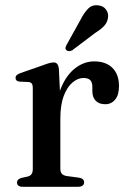

<svg xmlns="http://www.w3.org/2000/svg" viewBox="-20 -715 492 735"><path d="M193.5 -260.5Q193.5 -331.5 214.5 -380.5Q235.5 -429.5 269 -454.8Q302.5 -480 340.5 -480Q385.5 -480 410.5 -455Q435.5 -430 435.5 -386Q435.5 -351.5 420.8 -333.8Q406 -316 383 -316Q359.5 -316 346.5 -329.2Q333.5 -342.5 333.5 -366V-383Q333.5 -400 325.5 -408.2Q317.5 -416.5 299.5 -416.5Q278 -416.5 257.5 -399.2Q237 -382 224 -347.8Q211 -313.5 211 -261ZM205.5 -450 211 -332.5V-69Q211 -56.5 216.8 -49.8Q222.5 -43 236.5 -41L281.5 -35Q291.5 -33.5 296.8 -29Q302 -24.5 302 -16.5Q302 -9 296 -4.5Q290 0 279 0H67Q55.5 0 50.2 -4.5Q45 -9 45 -16.5Q45 -22.5 49 -26.8Q53 -31 62 -34L85.5 -39Q95.5 -41.5 100.5 -48.2Q105.5 -55 105.5 -68.5V-378.5Q105.5 -390 101.8 -395Q98 -400 89.5 -401L55.5 -402.5Q47 -403.5 43.2 -407.2Q39.5 -411 39.5 -416.5Q39.5 -423 43.8 -427.2Q48 -431.5 59 -435.5L141 -464Q160.5 -471.5 170 -473.8Q179.5 -476 185.5 -476Q194.5 -476 199.2 -470Q204 -464 205.5 -450ZM288 -639Q302 -666.5 317.5 -682Q333 -697.5 356 -694.5Q376 -692.5 386 -678.2Q396 -664 393.5 -648Q391.5 -630 379 -616.2Q366.5 -602.5 344.5 -589L256.5 -522.5Q251 -519.5 244.8 -519.2Q238.5 -519 234.5 -523Q229.5 -527 230.8 -532.5Q232 -538 235 -543.5Z"/></svg>

Font: Fraunces
Style: Regular
Weight: 400
Version: Version 1.000;[b76b70a41]